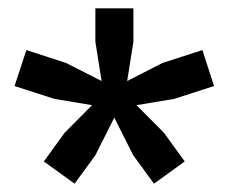

<svg xmlns="http://www.w3.org/2000/svg" viewBox="-20 -828 550 462"><path d="M308.5 -575 374.5 -508.5 424.5 -439.5 350.5 -386 300.5 -454.5 255 -545 209.5 -454.5 159.5 -386 85.5 -439.5 135.5 -508.5 201.5 -575 111 -590 15 -621 43.5 -707.5 139 -676.5 224.5 -633 209.5 -727.5V-808H301V-727.5L286 -633L371 -676.5L467 -707.5L495 -621L399 -590Z"/></svg>

Font: Encode Sans Expanded SemiBold
Style: Regular
Weight: 600
Width: 7
Designer: Multiple Designers
Foundry: Impallari Type
Version: Version 2.000